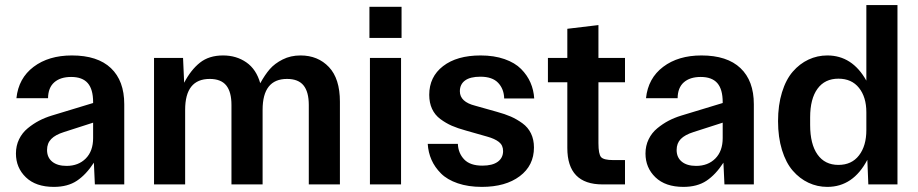

<svg xmlns="http://www.w3.org/2000/svg" viewBox="-20 -729 3629 759"><path d="M192.9 9.8Q121.6 9.8 82.3 -28.1Q43 -65.9 43 -122.1Q43 -152.8 55.4 -178.5Q67.9 -204.1 89.6 -221.9Q111.3 -239.7 134.3 -251.7Q157.2 -263.7 184.1 -272L348.1 -321.8V-325.2Q348.1 -376 326.9 -400.4Q305.7 -424.8 261.2 -424.8Q218.8 -424.8 194.6 -403.6Q170.4 -382.3 169.9 -340.8H44.9Q53.2 -419.9 112.8 -464.8Q172.4 -509.8 264.2 -509.8Q365.7 -509.8 418.5 -459.7Q471.2 -409.7 471.2 -316.9V0H355L351.1 -85.9Q320.3 -38.6 283.9 -14.4Q247.6 9.8 192.9 9.8ZM166 -136.2Q166 -106.4 186.5 -89.8Q207 -73.2 243.2 -73.2Q290 -73.2 319.1 -102.5Q348.1 -131.8 348.1 -183.1V-244.1L232.9 -207Q198.7 -196.3 182.4 -179.4Q166 -162.6 166 -136.2Z M588.9 0V-500H703.6L708 -401.9Q734.4 -452.6 770.3 -481.2Q806.2 -509.8 861.8 -509.8Q914.6 -509.8 953.9 -482.4Q993.2 -455.1 1008.8 -399.9Q1027.3 -433.6 1046.6 -455.8Q1065.9 -478 1097.4 -493.9Q1128.9 -509.8 1168 -509.8Q1236.8 -509.8 1280.3 -463.9Q1323.7 -418 1323.7 -327.1V0H1200.7V-314Q1200.7 -365.7 1179.9 -391.4Q1159.2 -417 1114.7 -417Q1018.1 -417 1018.1 -294.9V0H895V-314Q895 -365.7 874.3 -391.4Q853.5 -417 809.1 -417Q711.9 -417 711.9 -294.9V0Z M1442.4 0V-500H1565.4V0ZM1440.4 -579.1H1567.4V-702.1H1440.4Z M1821.8 -212.9Q1789.6 -221.7 1766.1 -231.9Q1742.7 -242.2 1720.9 -258.3Q1699.2 -274.4 1688 -298.6Q1676.8 -322.8 1676.8 -354Q1676.8 -425.3 1731.4 -467.5Q1786.1 -509.8 1879.9 -509.8Q1933.1 -509.8 1974.4 -495.4Q2015.6 -481 2040 -456.3Q2064.5 -431.6 2077.1 -402.3Q2089.8 -373 2091.8 -339.8H1973.1Q1972.2 -377.4 1949.2 -401.6Q1926.3 -425.8 1878.9 -425.8Q1838.4 -425.8 1818.1 -410.6Q1797.9 -395.5 1797.9 -368.2Q1797.9 -326.2 1858.9 -311L1943.8 -287.1Q1976.1 -278.3 1999.5 -268.1Q2022.9 -257.8 2045.2 -241.7Q2067.4 -225.6 2079.1 -201.4Q2090.8 -177.2 2090.8 -146Q2090.8 -74.7 2034.7 -32.5Q1978.5 9.8 1884.8 9.8Q1831.1 9.8 1789.6 -4.4Q1748 -18.6 1723.4 -43.2Q1698.7 -67.9 1685.8 -97.2Q1672.9 -126.5 1670.9 -160.2H1790Q1791.5 -123.5 1814.9 -98.9Q1838.4 -74.2 1886.7 -74.2Q1926.8 -74.2 1947.8 -89.6Q1968.8 -105 1968.8 -131.8Q1968.8 -154.8 1952.4 -167.7Q1936 -180.7 1905.8 -189Z M2361.8 0Q2222.7 0 2222.7 -144V-403.8H2146V-500H2222.7V-615.2L2345.7 -629.9V-500H2450.7V-403.8H2345.7V-163.1Q2345.7 -119.6 2356.2 -107.9Q2366.7 -96.2 2403.8 -96.2H2450.7V0Z M2681.6 9.8Q2610.4 9.8 2571 -28.1Q2531.7 -65.9 2531.7 -122.1Q2531.7 -152.8 2544.2 -178.5Q2556.6 -204.1 2578.4 -221.9Q2600.1 -239.7 2623 -251.7Q2646 -263.7 2672.9 -272L2836.9 -321.8V-325.2Q2836.9 -376 2815.7 -400.4Q2794.4 -424.8 2750 -424.8Q2707.5 -424.8 2683.3 -403.6Q2659.2 -382.3 2658.7 -340.8H2533.7Q2542 -419.9 2601.6 -464.8Q2661.1 -509.8 2752.9 -509.8Q2854.5 -509.8 2907.2 -459.7Q2960 -409.7 2960 -316.9V0H2843.8L2839.8 -85.9Q2809.1 -38.6 2772.7 -14.4Q2736.3 9.8 2681.6 9.8ZM2654.8 -136.2Q2654.8 -106.4 2675.3 -89.8Q2695.8 -73.2 2731.9 -73.2Q2778.8 -73.2 2807.9 -102.5Q2836.9 -131.8 2836.9 -183.1V-244.1L2721.7 -207Q2687.5 -196.3 2671.1 -179.4Q2654.8 -162.6 2654.8 -136.2Z M3250.5 9.8Q3210.9 9.8 3176 -6.6Q3141.1 -22.9 3114 -54.2Q3086.9 -85.4 3071.3 -136Q3055.7 -186.5 3055.7 -250Q3055.7 -313.5 3071.3 -364Q3086.9 -414.6 3114 -445.8Q3141.1 -477.1 3176 -493.4Q3210.9 -509.8 3250.5 -509.8Q3349.1 -509.8 3404.8 -410.2V-709H3527.8V0H3412.6L3408.7 -97.2Q3352.5 9.8 3250.5 9.8ZM3182.6 -234.9Q3182.6 -159.2 3211.7 -118.2Q3240.7 -77.1 3294.4 -77.1Q3346.7 -77.1 3375.7 -114.7Q3404.8 -152.3 3404.8 -214.8V-285.2Q3404.8 -345.2 3375.7 -381.6Q3346.7 -418 3294.4 -418Q3240.7 -418 3211.7 -378.2Q3182.6 -338.4 3182.6 -265.1Z"/></svg>

Font: TASA Orbiter Text SemiBold
Style: Regular
Weight: 600
Designer: Weizhong Zhang
Version: Version 1.000;Glyphs 3.1.2 (3151)